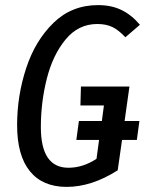

<svg xmlns="http://www.w3.org/2000/svg" viewBox="-20 -720 569 752"><path d="M468 -246H526L516 -172H458L441 -53Q339 12 241 12Q147 12 97 -49.5Q47 -111 47 -230Q47 -345 82.5 -453Q118 -561 189.5 -630.5Q261 -700 364 -700Q417 -700 456.5 -680.5Q496 -661 528 -623L471 -574Q445 -602 420.5 -614Q396 -626 361 -626Q287 -626 237 -565.5Q187 -505 163.5 -412.5Q140 -320 140 -222Q140 -63 248 -63Q305 -63 358 -98L368 -172H279L289 -246H379L387 -307H295L297 -381H487Z"/></svg>

Font: Fira Sans Extra Condensed
Style: Italic
Weight: 400
Width: 3
Italic angle: -8°
Designer: Carrois Corporate & Edenspiekermann AG
Foundry: Carrois Corporate GbR & Edenspiekermann AG
Version: Version 4.203